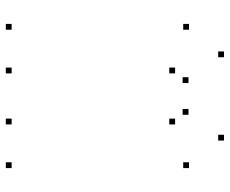

<svg xmlns="http://www.w3.org/2000/svg" viewBox="-85 -695 790 660"><g transform="rotate(-90 310.0 -365.0)"><path d="M463.2 10V-10H443.2V10ZM557.8 -110.2V-130.2H537.8V-110.2ZM557.8 -720V-740H537.8V-720ZM407.7 -720V-740H387.7V-720ZM407.7 -158.1V-178.1H387.7V-158.1ZM374.6 -112.1V-132.1H354.6V-112.1ZM265.4 -112.1V-132.1H245.4V-112.1ZM232.3 -158.1V-178.1H212.3V-158.1ZM232.3 -720V-740H212.3V-720ZM82.2 -720V-740H62.2V-720ZM82.2 -110.2V-130.2H62.2V-110.2ZM176.8 10V-10H156.8V10Z"/></g></svg>

Font: Monaspace Krypton Dots Var
Style: Regular
Weight: 400
Designer: Riley Cran and the Lettermatic Team
Version: Version 1.100 (Monaspace Krypton Dots)